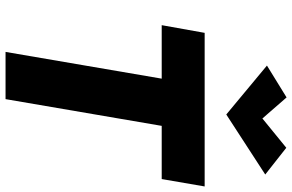

<svg xmlns="http://www.w3.org/2000/svg" viewBox="-196 -832 1028 675"><g transform="rotate(90 317.5 -494.0)"><path d="M396 -903 322 -988 210 -919 382 -776 593 -913 499 -987ZM68 -549H256L162 0H328L422 -549H609L635 -700H95Z"/></g></svg>

Font: Jost*
Style: Bold Italic
Weight: 700
Italic angle: -10°
Version: Version 3.7